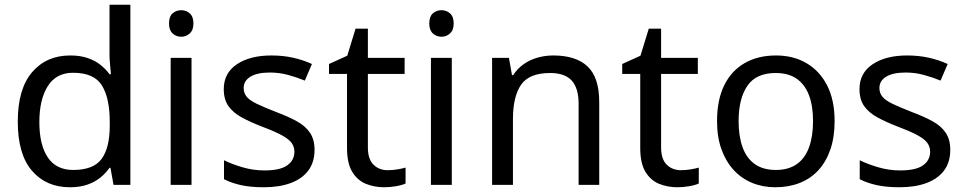

<svg xmlns="http://www.w3.org/2000/svg" viewBox="-20 -780 4074 810"><path d="M275 10Q175 10 115 -59.5Q55 -129 55 -267Q55 -405 115.5 -475.5Q176 -546 276 -546Q318 -546 349 -535.5Q380 -525 403 -507Q426 -489 442 -467H448Q447 -480 444.5 -505.5Q442 -531 442 -546V-760H530V0H459L446 -72H442Q426 -49 403 -30.5Q380 -12 348.5 -1Q317 10 275 10ZM289 -63Q374 -63 408.5 -109.5Q443 -156 443 -250V-266Q443 -366 410 -419.5Q377 -473 288 -473Q217 -473 181.5 -416.5Q146 -360 146 -265Q146 -169 181.5 -116Q217 -63 289 -63Z M788 -536V0H700V-536ZM745 -737Q765 -737 780.5 -723.5Q796 -710 796 -681Q796 -653 780.5 -639Q765 -625 745 -625Q723 -625 708 -639Q693 -653 693 -681Q693 -710 708 -723.5Q723 -737 745 -737Z M1307 -148Q1307 -96 1281 -61Q1255 -26 1207 -8Q1159 10 1093 10Q1037 10 996.5 1Q956 -8 925 -24V-104Q957 -88 1002.5 -74.5Q1048 -61 1095 -61Q1162 -61 1192 -82.5Q1222 -104 1222 -140Q1222 -160 1211 -176Q1200 -192 1171.5 -208Q1143 -224 1090 -244Q1038 -264 1001 -284Q964 -304 944 -332Q924 -360 924 -404Q924 -472 979.5 -509Q1035 -546 1125 -546Q1174 -546 1216.5 -536.5Q1259 -527 1296 -510L1266 -440Q1232 -454 1195 -464Q1158 -474 1119 -474Q1065 -474 1036.5 -456.5Q1008 -439 1008 -409Q1008 -387 1021 -371.5Q1034 -356 1064.5 -341.5Q1095 -327 1146 -307Q1197 -288 1233 -268Q1269 -248 1288 -219.5Q1307 -191 1307 -148Z M1616 -62Q1636 -62 1657 -65.5Q1678 -69 1691 -73V-6Q1677 1 1651 5.5Q1625 10 1601 10Q1559 10 1523.5 -4.5Q1488 -19 1466 -55Q1444 -91 1444 -156V-468H1368V-510L1445 -545L1480 -659H1532V-536H1687V-468H1532V-158Q1532 -109 1555.5 -85.5Q1579 -62 1616 -62Z M1886 -536V0H1798V-536ZM1843 -737Q1863 -737 1878.5 -723.5Q1894 -710 1894 -681Q1894 -653 1878.5 -639Q1863 -625 1843 -625Q1821 -625 1806 -639Q1791 -653 1791 -681Q1791 -710 1806 -723.5Q1821 -737 1843 -737Z M2314 -546Q2410 -546 2459 -499.5Q2508 -453 2508 -349V0H2421V-343Q2421 -408 2392 -440Q2363 -472 2301 -472Q2212 -472 2178 -422Q2144 -372 2144 -278V0H2056V-536H2127L2140 -463H2145Q2163 -491 2189.5 -509.5Q2216 -528 2248 -537Q2280 -546 2314 -546Z M2853 -62Q2873 -62 2894 -65.5Q2915 -69 2928 -73V-6Q2914 1 2888 5.5Q2862 10 2838 10Q2796 10 2760.5 -4.5Q2725 -19 2703 -55Q2681 -91 2681 -156V-468H2605V-510L2682 -545L2717 -659H2769V-536H2924V-468H2769V-158Q2769 -109 2792.5 -85.5Q2816 -62 2853 -62Z M3501 -269Q3501 -202 3483.5 -150.5Q3466 -99 3433.5 -63Q3401 -27 3354.5 -8.5Q3308 10 3251 10Q3198 10 3153 -8.5Q3108 -27 3075 -63Q3042 -99 3023.5 -150.5Q3005 -202 3005 -269Q3005 -358 3035 -419.5Q3065 -481 3121 -513.5Q3177 -546 3254 -546Q3327 -546 3382.5 -513.5Q3438 -481 3469.5 -419.5Q3501 -358 3501 -269ZM3096 -269Q3096 -206 3112.5 -159.5Q3129 -113 3164 -88Q3199 -63 3253 -63Q3307 -63 3342 -88Q3377 -113 3393.5 -159.5Q3410 -206 3410 -269Q3410 -333 3393 -378Q3376 -423 3341.5 -447.5Q3307 -472 3252 -472Q3170 -472 3133 -418Q3096 -364 3096 -269Z M3989 -148Q3989 -96 3963 -61Q3937 -26 3889 -8Q3841 10 3775 10Q3719 10 3678.5 1Q3638 -8 3607 -24V-104Q3639 -88 3684.5 -74.5Q3730 -61 3777 -61Q3844 -61 3874 -82.5Q3904 -104 3904 -140Q3904 -160 3893 -176Q3882 -192 3853.5 -208Q3825 -224 3772 -244Q3720 -264 3683 -284Q3646 -304 3626 -332Q3606 -360 3606 -404Q3606 -472 3661.5 -509Q3717 -546 3807 -546Q3856 -546 3898.5 -536.5Q3941 -527 3978 -510L3948 -440Q3914 -454 3877 -464Q3840 -474 3801 -474Q3747 -474 3718.5 -456.5Q3690 -439 3690 -409Q3690 -387 3703 -371.5Q3716 -356 3746.5 -341.5Q3777 -327 3828 -307Q3879 -288 3915 -268Q3951 -248 3970 -219.5Q3989 -191 3989 -148Z"/></svg>

Font: ugurmukhi85
Style: Book
Weight: 400
Designer: Jelle Bosma - Monotype Design Team
Foundry: Monotype Imaging Inc.
Version: Version 2.003